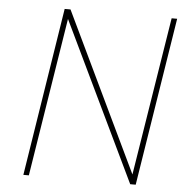

<svg xmlns="http://www.w3.org/2000/svg" viewBox="-52 -782 790 832"><g transform="rotate(5 342.5 -366.0)"><path d="M568.8 0H544.9L213.9 -689.9L104 0H80.1L195.8 -731.9H221.2L550.8 -43L661.1 -731.9H685.1Z"/></g></svg>

Font: Squarion Thin
Style: Italic
Weight: 100
Designer: Natanael Gama
Version: Version 1.00;September 12, 2019;FontCreator 11.5.0.2425 64-b